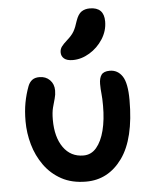

<svg xmlns="http://www.w3.org/2000/svg" viewBox="-56 -857 729 914"><g transform="rotate(-5 308.5 -400.0)"><path d="M319 10Q251 10 201.5 -17Q152 -44 119.5 -89.5Q87 -135 71.5 -190Q56 -245 56 -301Q56 -350 63.5 -390Q71 -430 85 -467Q92 -485 105 -495Q118 -505 140 -505Q170 -505 189.5 -485.5Q209 -466 209 -435Q209 -415 203.5 -396.5Q198 -378 192 -355Q186 -332 186 -297Q186 -214 221 -164.5Q256 -115 317 -115Q354 -115 379 -144.5Q404 -174 417 -225Q430 -276 430 -343Q430 -379 427.5 -401Q425 -423 425 -447Q425 -475 436 -490.5Q447 -506 476 -506Q514 -506 536 -473Q558 -440 558 -359Q558 -174 491.5 -82Q425 10 319 10ZM306 -572Q278 -572 264.5 -583.5Q251 -595 251 -613Q251 -629 260 -641Q269 -653 286 -668Q310 -689 320.5 -707.5Q331 -726 340 -756Q351 -788 367.5 -799Q384 -810 407 -810Q475 -810 475 -742Q475 -697 450 -658Q425 -619 386 -595.5Q347 -572 306 -572Z"/></g></svg>

Font: Shantell Sans Normal
Style: Regular
Weight: 600
Designer: Stephen Nixon, Anya Danilova, Shantell Martin
Foundry: Arrow Type
Version: Version 1.009;[a7da0bfa3]